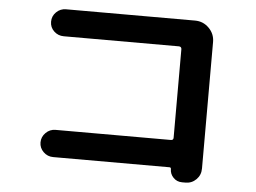

<svg xmlns="http://www.w3.org/2000/svg" viewBox="-50 -751 1100 824"><g transform="rotate(5 500.0 -339.0)"><path d="M699.2 -167Q710 -167 710 -177.7V-558.6Q710 -569.3 699.2 -570.3H202.1Q177.7 -570.3 160.2 -586.9Q142.6 -603.5 142.6 -627.9Q142.6 -652.3 160.2 -669.4Q177.7 -686.5 202.1 -686.5H757.8Q793 -686.5 817.9 -661.6Q842.8 -636.7 842.8 -601.6V-56.6Q842.8 -28.3 823.7 -9.3Q804.7 9.8 777.3 9.8H762.7Q740.2 9.8 725.1 -5.9Q710 -21.5 710 -43Q710 -49.8 703.1 -49.8H202.1Q177.7 -49.8 160.2 -66.9Q142.6 -84 142.6 -107.9Q142.6 -131.8 160.2 -149.4Q177.7 -167 202.1 -167Z"/></g></svg>

Font: Rounded-X Mgen+ 2m bold
Style: Bold
Weight: 700
Designer: [Source Han Sans]
Ryoko NISHIZUKA  (kana & ideographs); Paul D. Hunt (Latin, Greek & Cyrillic); Wenlong ZHANG  (bopomofo
Version: Version 1.059.20150602